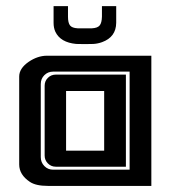

<svg xmlns="http://www.w3.org/2000/svg" viewBox="-20 -610 560 630"><path d="M258.3 -465.3 230 -465.8Q178.2 -470.7 161.6 -505.9Q155.8 -518.6 155.8 -535.2V-589.8H203.1V-555.2Q203.1 -535.2 209.7 -526.6Q216.3 -518.1 234.9 -517.1H281.7Q300.3 -518.1 307.1 -526.6Q314 -535.2 314.5 -555.2V-589.8H361.3V-535.2Q360.8 -488.3 314.9 -471.7Q301.3 -466.8 287.1 -465.8ZM321.8 -311.5H196.8V-115.7H321.8ZM126.5 -328.6Q126.5 -344.2 137.2 -354.7Q147.9 -365.2 163.1 -365.2H393.1V-63H163.1Q147.9 -63 137.2 -73.7Q126.5 -84.5 126.5 -99.6ZM405.3 -53.2V-375H154.3Q137.2 -375 125.5 -363.3Q113.8 -351.6 113.8 -334.5V-94.2Q113.8 -77.1 125.5 -65.2Q137.2 -53.2 154.3 -53.2ZM43 -356Q43 -356 43 -358.9Q43 -385.7 74.2 -407.2Q103 -426.8 133.3 -427.2H476.6V0H137.2Q97.7 0 78.1 -13.2Q43 -36.6 43 -70.3Z"/></svg>

Font: Ebtekar Inline 2
Style: Inline-2
Weight: 500
Designer: Arman Khorramak
Foundry: Arman Khorramak
Version: Version 2.000